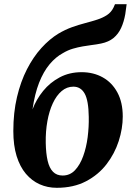

<svg xmlns="http://www.w3.org/2000/svg" viewBox="-20 -882 642 915"><path d="M583.5 -862 577 -814.5Q570.5 -777.5 557.2 -748.8Q544 -720 521 -701Q498 -682 461.5 -674.5Q451.5 -672.5 439.5 -670.5Q427.5 -668.5 414.5 -667Q396 -664.5 373.8 -660.8Q351.5 -657 327.5 -650Q303.5 -643 280 -629Q245.5 -610.5 216.2 -575.5Q187 -540.5 166.2 -487.5Q145.5 -434.5 135 -361Q153 -408.5 185.8 -448.8Q218.5 -489 264.8 -513.5Q311 -538 369 -538Q425.5 -538 469.8 -513.2Q514 -488.5 539.5 -441.2Q565 -394 565 -327Q565 -269.5 545.8 -209.8Q526.5 -150 487.8 -99.5Q449 -49 389.8 -18Q330.5 13 250.5 13Q206.5 13 169 -3.8Q131.5 -20.5 103.2 -54Q75 -87.5 59.2 -138.2Q43.5 -189 43.5 -257.5Q43.5 -345.5 61 -419.5Q78.5 -493.5 108.5 -552Q138.5 -610.5 177.2 -653.2Q216 -696 258 -721.5Q291 -741 323.2 -752.5Q355.5 -764 386.2 -772Q417 -780 443.2 -788.5Q469.5 -797 489.8 -810.2Q510 -823.5 521 -846L528 -862ZM329.5 -469Q298.5 -469 273.8 -448Q249 -427 231.8 -390Q214.5 -353 205.8 -304.5Q197 -256 198 -201Q199 -150.5 207 -116Q215 -81.5 232.5 -63.5Q250 -45.5 278.5 -45.5Q313.5 -45.5 337.5 -71Q361.5 -96.5 376.5 -138Q391.5 -179.5 397.8 -228.5Q404 -277.5 403 -325Q402 -403 383.5 -436Q365 -469 329.5 -469Z"/></svg>

Font: Merriweather 24pt ExtraBold
Style: Italic
Weight: 800
Italic angle: -7.8°
Version: Version 2.101